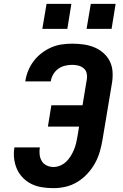

<svg xmlns="http://www.w3.org/2000/svg" viewBox="-20 -970 640 998"><path d="M258 8Q228 8 199 3.5Q170 -1 145 -13Q120 -25 100 -45Q80 -65 68.5 -90.5Q57 -116 53.5 -145Q50 -174 55 -204H187Q184 -185 186 -166.5Q188 -148 197 -133Q206 -118 222.5 -110Q239 -102 258 -102Q276 -102 293.5 -109.5Q311 -117 324.5 -130Q338 -143 348 -159.5Q358 -176 365 -193Q372 -210 376 -227.5Q380 -245 383 -263L391 -312H229L247 -423H409L431 -556Q434 -573 430.5 -589Q427 -605 415 -615Q403 -625 387.5 -629Q372 -633 355 -633Q337 -633 318 -628.5Q299 -624 283 -612.5Q267 -601 257 -584Q247 -567 244 -548Q244 -548 243.5 -547.5Q243 -547 243 -547H111Q112 -548 112 -548.5Q112 -549 112 -550Q116 -577 127 -603.5Q138 -630 155.5 -653Q173 -676 196.5 -694Q220 -712 246.5 -723.5Q273 -735 300.5 -739Q328 -743 355 -743Q385 -743 414 -739Q443 -735 469 -724.5Q495 -714 516.5 -695.5Q538 -677 550.5 -652Q563 -627 565 -597.5Q567 -568 562 -538L513 -245Q508 -214 499 -182.5Q490 -151 474 -122Q458 -93 434.5 -67.5Q411 -42 382.5 -24.5Q354 -7 322 0.5Q290 8 258 8ZM430 -820 452 -950H581L560 -820ZM200 -820 222 -950H351L330 -820Z"/></svg>

Font: Iosevka SS04 XBd Ex
Style: Italic
Weight: 800
Width: 7
Italic angle: -9°
Monospace: yes
Designer: Belleve Invis
Foundry: Belleve Invis
Version: Version 19.0.0; ttfautohint (v1.8.4)